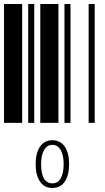

<svg xmlns="http://www.w3.org/2000/svg" viewBox="-20 -610 520 953"><path d="M0 0V-590H90V0ZM120 0V-590H150V0ZM180 0V-590H270V0ZM300 0V-590H330V0ZM420 0V-590H450V0ZM240 323Q200 323 179 292Q157 261 157 204Q157 149 179 117Q201 86 240 86Q279 86 301 117Q323 149 323 204Q323 261 301 292Q280 323 240 323ZM240 300Q267 300 281 276Q296 251 296 204Q296 160 281 134Q266 109 240 109Q214 109 199 134Q184 160 184 204Q184 251 198 276Q213 300 240 300Z"/></svg>

Font: Libre Barcode 39 Text
Style: Regular
Weight: 400
Version: Version 1.005; ttfautohint (v1.8.3)